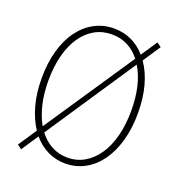

<svg xmlns="http://www.w3.org/2000/svg" viewBox="-127 -787 854 914"><g transform="rotate(20 300.0 -330.0)"><path d="M300 12Q252 12 210.5 -8Q169 -28 137 -66L80 20L58 4L120 -89Q90 -134 73 -195.5Q56 -257 56 -332Q56 -410 74 -473Q92 -536 124.5 -580Q157 -624 202 -648Q247 -672 300 -672Q396 -672 461 -598L516 -680L538 -664L479 -575Q510 -531 527 -469.5Q544 -408 544 -332Q544 -254 526 -190.5Q508 -127 475.5 -82Q443 -37 398 -12.5Q353 12 300 12ZM90 -332Q90 -266 103 -212Q116 -158 139 -118L443 -571Q387 -642 300 -642Q253 -642 214.5 -620.5Q176 -599 148 -558.5Q120 -518 105 -460.5Q90 -403 90 -332ZM300 -18Q347 -18 385.5 -40.5Q424 -63 452 -104Q480 -145 495 -203Q510 -261 510 -332Q510 -398 497 -452.5Q484 -507 459 -547L156 -93Q183 -57 219.5 -37.5Q256 -18 300 -18Z"/></g></svg>

Font: Source Code Pro ExtraLight
Style: Regular
Weight: 200
Monospace: yes
Designer: Paul D. Hunt, Teo Tuominen
Foundry: Adobe Systems Incorporated
Version: Version 2.030;PS 1.000;hotconv 16.6.51;makeotf.lib2.5.65220